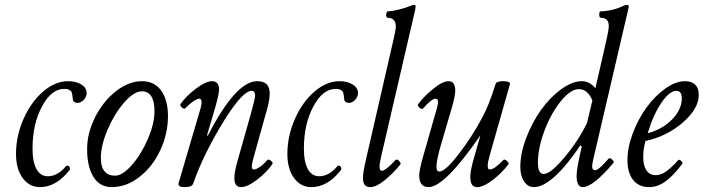

<svg xmlns="http://www.w3.org/2000/svg" viewBox="-20 -745 2852 778"><path d="M142.1 13.2Q98.6 13.2 71.8 -23.7Q44.9 -60.5 44.9 -121.1Q44.9 -193.8 75.2 -262.7Q105.5 -331.5 154.5 -373.8Q203.6 -416 255.9 -416Q288.1 -416 309.6 -402.6Q331.1 -389.2 331.1 -368.2Q331.1 -353 319.6 -340.6Q308.1 -328.1 293.9 -328.1Q281.2 -328.1 275.9 -337.9Q272.9 -368.7 269 -374Q261.2 -384.8 240.2 -384.8Q188 -384.8 149.9 -313.2Q111.8 -241.7 111.8 -143.1Q111.8 -88.9 127.9 -59.8Q144 -30.8 173.8 -30.8Q211.9 -30.8 245.1 -68.8Q249 -75.2 254.9 -73.5Q260.7 -71.8 262.7 -66.2Q264.6 -60.5 262.2 -56.2Q208 13.2 142.1 13.2Z M432.6 13.2Q384.3 13.2 358.6 -28.3Q333 -69.8 333 -140.1Q333 -206.5 366 -271.2Q398.9 -335.9 450.7 -376Q502.4 -416 554.7 -416Q606 -416 633.3 -377.7Q660.6 -339.4 660.6 -274.9Q660.6 -203.1 629.6 -136.5Q598.6 -69.8 545.4 -28.3Q492.2 13.2 432.6 13.2ZM446.8 -33.2Q476.6 -33.2 514.6 -76.7Q552.7 -120.1 579.3 -182.4Q606 -244.6 606 -293.9Q606 -375 554.7 -375Q522.5 -375 482.9 -329.3Q443.4 -283.7 416 -219.5Q388.7 -155.3 388.7 -105Q388.7 -33.2 446.8 -33.2Z M728.5 13.2Q713.9 13.2 707.8 9.3Q701.7 5.4 703.6 -2.9L793 -307.1Q803.2 -345.2 786.6 -345.2Q779.3 -345.2 764.2 -335.2Q749 -325.2 731 -306.2Q727.5 -303.7 722.2 -305.9Q716.8 -308.1 712.9 -314.2Q709 -320.3 711.9 -324.2Q732.9 -354.5 773.4 -385.3Q814 -416 838.9 -416Q867.7 -416 867.7 -381.8Q867.7 -366.2 853.5 -314L818.8 -196.8L821.8 -194.8Q935.5 -416 1022 -416Q1048.3 -416 1060.5 -403.8Q1072.8 -391.6 1072.8 -365.2Q1072.8 -333.5 1054.7 -275.9L1010.7 -118.2Q1005.9 -101.6 1003.4 -90.8Q1001 -80.1 1000.5 -72.5Q1000 -64.9 1002.2 -61.5Q1004.4 -58.1 1008.8 -58.1Q1017.1 -58.1 1032.2 -68.1Q1047.4 -78.1 1064 -97.2Q1067.9 -101.1 1077.9 -93.3Q1087.9 -85.4 1083.5 -80.1Q1062.5 -48.3 1022.7 -17.6Q982.9 13.2 956.5 13.2Q929.7 13.2 929.7 -22.9Q929.7 -49.8 942.9 -94.2L996.6 -284.2Q1013.7 -345.7 1013.7 -357.9Q1013.7 -377 999.5 -377Q963.9 -377 889.6 -258.8Q804.2 -120.6 762.7 -1Q757.8 13.2 728.5 13.2Z M1241.7 13.2Q1198.2 13.2 1171.4 -23.7Q1144.5 -60.5 1144.5 -121.1Q1144.5 -193.8 1174.8 -262.7Q1205.1 -331.5 1254.2 -373.8Q1303.2 -416 1355.5 -416Q1387.7 -416 1409.2 -402.6Q1430.7 -389.2 1430.7 -368.2Q1430.7 -353 1419.2 -340.6Q1407.7 -328.1 1393.6 -328.1Q1380.9 -328.1 1375.5 -337.9Q1372.6 -368.7 1368.7 -374Q1360.8 -384.8 1339.8 -384.8Q1287.6 -384.8 1249.5 -313.2Q1211.4 -241.7 1211.4 -143.1Q1211.4 -88.9 1227.5 -59.8Q1243.7 -30.8 1273.4 -30.8Q1311.5 -30.8 1344.7 -68.8Q1348.6 -75.2 1354.5 -73.5Q1360.4 -71.8 1362.3 -66.2Q1364.3 -60.5 1361.8 -56.2Q1307.6 13.2 1241.7 13.2Z M1480 13.2Q1450.7 13.2 1450.7 -22.9Q1450.7 -45.4 1461.9 -94.2L1576.7 -594.2Q1584 -627.9 1584 -636.2Q1584 -672.9 1550.8 -672.9Q1546.9 -672.9 1545.4 -679.4Q1543.9 -686 1545.9 -692.6Q1547.9 -699.2 1551.8 -699.2Q1566.9 -699.2 1595.5 -706.1Q1624 -712.9 1642.6 -721.2Q1652.8 -725.1 1658.7 -725.1Q1663.1 -725.1 1663.8 -721.7Q1664.6 -718.3 1662.6 -706.1L1525.9 -117.2Q1521.5 -98.6 1519.5 -86.4Q1517.6 -74.2 1518.1 -66.9Q1518.6 -59.6 1520.8 -56.4Q1522.9 -53.2 1527.8 -53.2Q1542.5 -53.2 1582.5 -96.2Q1587.9 -102.1 1596.9 -92.8Q1606 -83.5 1602.5 -79.1Q1577.6 -46.9 1541.5 -16.8Q1505.4 13.2 1480 13.2Z M1716.8 13.2Q1678.7 13.2 1678.7 -34.2Q1678.7 -49.8 1688.5 -89.8L1750.5 -307.1Q1755.9 -327.1 1754.6 -336.2Q1753.4 -345.2 1744.6 -345.2Q1729.5 -345.2 1693.8 -305.2Q1690.4 -302.2 1685.3 -304.7Q1680.2 -307.1 1676 -313Q1671.9 -318.8 1673.8 -321.8Q1695.8 -353 1734.6 -384.5Q1773.4 -416 1797.9 -416Q1824.7 -416 1824.7 -377Q1824.7 -358.9 1812.5 -314L1767.6 -161.1Q1748.5 -96.2 1748.5 -69.8Q1748.5 -49.8 1759.8 -49.8Q1784.7 -49.8 1839.6 -121.8Q1894.5 -193.8 1931.6 -264.2Q1960.4 -314.9 1987.8 -403.8Q1991.2 -416 2017.6 -416Q2046.9 -416 2046.9 -405.8L1964.8 -117.2Q1947.8 -58.1 1964.8 -58.1Q1982.9 -58.1 2020.5 -97.2Q2022.9 -100.1 2028.6 -96.9Q2034.2 -93.8 2038.3 -88.4Q2042.5 -83 2040.5 -80.1Q2017.1 -47.4 1978.3 -17.1Q1939.5 13.2 1912.6 13.2Q1885.7 13.2 1885.7 -27.8Q1885.7 -50.8 1897.5 -94.2L1926.8 -196.8Q1781.7 13.2 1716.8 13.2Z M2143.6 13.2Q2119.1 13.2 2103.8 -9.5Q2088.4 -32.2 2088.4 -68.8Q2088.4 -123.5 2112.3 -186.3Q2136.2 -249 2172.1 -299.3Q2208 -349.6 2253.2 -382.8Q2298.3 -416 2337.4 -416Q2369.6 -416 2392.6 -387.2L2438.5 -587.9Q2446.8 -625 2446.8 -640.1Q2446.8 -672.9 2414.6 -672.9Q2408.2 -672.9 2408.2 -686Q2408.2 -699.2 2414.6 -699.2Q2435.1 -699.2 2460.7 -705.3Q2486.3 -711.4 2505.4 -721.2Q2513.2 -725.1 2521.5 -725.1Q2527.8 -725.1 2527.8 -719.2Q2527.8 -715.8 2525.4 -706.1L2384.8 -103Q2379.4 -79.1 2379.4 -71.8Q2379.4 -55.2 2390.6 -55.2Q2406.7 -55.2 2445.8 -102.1Q2450.7 -107.4 2460.2 -98.6Q2469.7 -89.8 2465.8 -85Q2382.3 13.2 2341.8 13.2Q2316.4 13.2 2316.4 -32.2Q2316.4 -63 2337.4 -150.9L2331.5 -155.8Q2276.4 -73.7 2228.3 -30.3Q2180.2 13.2 2143.6 13.2ZM2183.6 -40Q2210.4 -40 2266.4 -106.2Q2322.3 -172.4 2358.4 -246.1L2380.4 -337.9Q2361.3 -383.8 2325.7 -383.8Q2292.5 -383.8 2252.9 -335.4Q2213.4 -287.1 2186.5 -216.1Q2159.7 -145 2159.7 -85Q2159.7 -40 2183.6 -40Z M2610.4 13.2Q2568.4 13.2 2545.4 -15.9Q2522.5 -44.9 2522.5 -96.2Q2522.5 -147.9 2544.4 -205.8Q2566.4 -263.7 2599.9 -309.6Q2633.3 -355.5 2675.3 -385.7Q2717.3 -416 2755.4 -416Q2782.7 -416 2797.1 -401.9Q2811.5 -387.7 2811.5 -360.8Q2811.5 -304.7 2746.8 -248.5Q2682.1 -192.4 2595.7 -173.8Q2586.4 -141.6 2586.4 -108.9Q2586.4 -73.7 2599.6 -54.4Q2612.8 -35.2 2637.7 -35.2Q2656.7 -35.2 2677.7 -49.3Q2698.7 -63.5 2728.5 -96.2Q2732.4 -100.1 2740 -92.8Q2747.6 -85.4 2744.6 -81.1Q2707 -31.2 2675.5 -9Q2644 13.2 2610.4 13.2ZM2604.5 -205.1Q2664.1 -220.7 2703.4 -261Q2742.7 -301.3 2742.7 -346.2Q2742.7 -377 2720.7 -377Q2692.9 -377 2659.9 -328.4Q2627 -279.8 2604.5 -205.1Z"/></svg>

Font: Junicode SmCond
Style: Italic
Weight: 400
Width: 4
Italic angle: -11°
Designer: Peter S. Baker
Version: Version 2.206